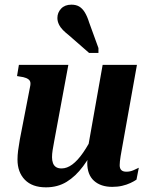

<svg xmlns="http://www.w3.org/2000/svg" viewBox="-20 -792 639 823"><path d="M212 -185Q208 -164 205.5 -148Q203 -132 203 -118Q203 -104 207 -93Q211 -82 220 -76Q229 -70 244 -70Q267 -70 290 -87Q313 -104 336.5 -138Q360 -172 384 -221L399 -183Q368 -122 336 -79Q304 -36 265.5 -12.5Q227 11 177 11Q118 11 86.5 -21.5Q55 -54 55 -108Q55 -126 57.5 -146Q60 -166 65 -194L110 -426Q112 -439 107.5 -446Q103 -453 92 -457.5Q81 -462 64 -464L53 -466L61 -514H273ZM502 -151Q499 -135 497 -122.5Q495 -110 494 -100.5Q493 -91 493 -84Q493 -70 500 -63Q507 -56 522 -56Q538 -56 552.5 -62.5Q567 -69 575 -73L565 -22Q555 -15 539 -7.5Q523 0 503.5 4.5Q484 9 461 9Q412 9 383 -17Q354 -43 354 -94Q354 -101 355 -108Q356 -115 357 -123Q358 -131 360 -140L353 -136L420 -514H567ZM362 -696Q354 -722 343.5 -739Q333 -756 319.5 -764Q306 -772 286 -772Q258 -772 242 -755Q226 -738 226 -715Q226 -701 232.5 -687.5Q239 -674 250 -663Q261 -652 275 -641L362 -565H402V-586Z"/></svg>

Font: Roboto Serif 72pt SemiCondensed SemiBold
Style: Italic
Weight: 600
Width: 4
Italic angle: -10°
Designer: Greg Gazdowicz
Foundry: Commercial Type
Version: Version 1.008